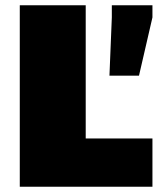

<svg xmlns="http://www.w3.org/2000/svg" viewBox="-20 -708 618 728"><path d="M55 0V-688H305V-183H558V0ZM395 -421 404 -642V-688H558V-642L507 -421Z"/></svg>

Font: Saira SemiExpanded Black
Style: Regular
Weight: 900
Width: 6
Designer: Hector Gatti with collaboration of the Omnibus-Type team
Foundry: Omnibus-Type
Version: Version 1.101